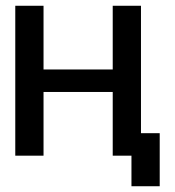

<svg xmlns="http://www.w3.org/2000/svg" viewBox="-20 -540 608 666"><path d="M33 0V-520H131V-299H371V-520H469V-78H534V106H436V0H371V-221H131V0Z"/></svg>

Font: Non Bureau
Style: Regular
Weight: 400
Designer: Jona Saucedo
Foundry: Non Foundry
Version: Version 1.000; ttfautohint (v1.8.4)